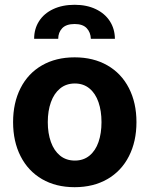

<svg xmlns="http://www.w3.org/2000/svg" viewBox="-20 -779 630 810"><path d="M35.2 -263.7Q35.2 -345.2 66.7 -407.2Q98.1 -469.2 157 -503.2Q215.8 -537.1 294.9 -537.1Q374 -537.1 433.1 -503.2Q492.2 -469.2 523.9 -407.2Q555.7 -345.2 555.7 -263.7Q555.7 -182.1 523.9 -119.9Q492.2 -57.6 433.1 -23.4Q374 10.7 294.9 10.7Q215.8 10.7 157.2 -23.4Q98.6 -57.6 66.9 -119.9Q35.2 -182.1 35.2 -263.7ZM408.2 -263.7Q408.2 -311 395.5 -347.9Q382.8 -384.8 357.4 -405.8Q332 -426.8 295.9 -426.8Q259.3 -426.8 233.6 -405.8Q208 -384.8 194.8 -347.9Q181.6 -311 181.6 -263.7Q181.6 -216.8 194.8 -179.9Q208 -143.1 233.6 -122.3Q259.3 -101.6 295.9 -101.6Q332 -101.6 357.4 -122.3Q382.8 -143.1 395.5 -179.7Q408.2 -216.3 408.2 -263.7ZM294.9 -758.8Q345.7 -758.8 384 -740.5Q422.4 -722.2 443.4 -689.7Q464.4 -657.2 464.8 -615.2H363.3Q362.3 -642.6 345.7 -660.2Q329.1 -677.7 294.9 -677.7Q259.3 -677.7 242.4 -659.9Q225.6 -642.1 225.6 -615.2H124Q124 -657.2 144.8 -689.7Q165.5 -722.2 204.3 -740.5Q243.2 -758.8 294.9 -758.8Z"/></svg>

Font: Pretendard JP
Style: Bold
Weight: 700
Designer: Base glyphs from Inter by Rasmus Andersson; Hangeul glyphs from Noto Sans CJK(Source Han Sans) by Jang Soo-young and Kan
Foundry: Kil Hyung-jin
Version: Version 1.309